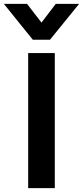

<svg xmlns="http://www.w3.org/2000/svg" viewBox="-74 -975 430 995"><path d="M72 -700H210V0H72ZM-54 -955H66L141 -858L215 -955H336L185 -769H96Z"/></svg>

Font: Bai Jamjuree
Style: Bold
Weight: 700
Designer: Katatrad Aksorn Co.,Ltd.
Foundry: Cadson Demak Co.,Ltd.
Version: Version 1.000; ttfautohint (v1.6)